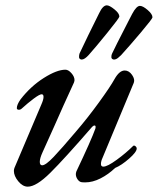

<svg xmlns="http://www.w3.org/2000/svg" viewBox="-20 -685 591 719"><path d="M32 -45Q32 -50 34 -56L135 -294Q143 -312 143 -322Q143 -332 136 -332Q128 -332 106 -315.5Q84 -299 62 -279Q57 -274 51 -274Q43 -274 43 -280Q43 -293 57 -313Q95 -362 144 -393Q193 -424 225 -424Q236 -424 247.5 -411Q259 -398 259 -385Q259 -382 257 -376Q215 -285 184 -214L139 -114Q129 -92 129 -79Q129 -66 138 -66Q151 -66 181 -97.5Q211 -129 265 -193Q308 -243 350.5 -301.5Q393 -360 409 -389Q427 -421 447 -421Q463 -421 474.5 -404.5Q486 -388 481 -375L364 -94Q358 -81 358 -71Q358 -61 367 -61Q382 -61 417 -86.5Q452 -112 478 -138Q480 -140 481 -140Q485 -140 488.5 -136.5Q492 -133 492 -129Q492 -116 463.5 -91Q435 -66 411 -56Q386 -32 356.5 -17Q327 -2 299 -2Q289 -2 284 -3Q276 -5 270 -14Q264 -23 264 -33Q264 -37 266 -43Q322 -161 337 -203Q338 -206 338 -210Q338 -215 334 -215Q330 -215 325 -210Q221 -90 168.5 -38Q116 14 84 14Q65 14 48.5 -6Q32 -26 32 -45ZM276 -471Q276 -480 278 -485Q308 -549 351 -635Q365 -665 380 -665Q390 -665 408.5 -650Q427 -635 427 -623Q427 -618 382.5 -563Q338 -508 313 -480Q297 -462 286 -462Q282 -462 279 -464.5Q276 -467 276 -471ZM397 -471Q397 -480 400 -485Q408 -503 460 -604L475 -633Q491 -663 504 -663Q515 -663 533 -647.5Q551 -632 551 -620Q551 -615 508 -564Q465 -513 434 -479Q432 -477 423.5 -469.5Q415 -462 407 -462Q403 -462 400 -464.5Q397 -467 397 -471Z"/></svg>

Font: EB Garamond Medium
Style: Italic
Weight: 500
Italic angle: -17.2°
Designer: Georg Duffner and Octavio Pardo
Foundry: Georg Duffner
Version: Version 1.000